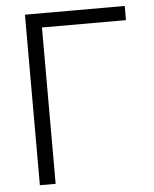

<svg xmlns="http://www.w3.org/2000/svg" viewBox="-52 -772 654 816"><g transform="rotate(-5 274.5 -364.0)"><path d="M510.7 -727.5V-667H152.3V0H85V-727.5Z"/></g></svg>

Font: Inter 24pt Light
Style: Regular
Weight: 300
Designer: Rasmus Andersson
Foundry: rsms
Version: Version 4.001;git-66647c0bb